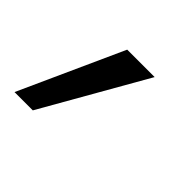

<svg xmlns="http://www.w3.org/2000/svg" viewBox="-133 -170 371 371"><g transform="rotate(45 52.0 15.0)"><path d="M-64 121 32 -91H107L-14 121Z"/></g></svg>

Font: DM Sans Light
Style: Italic
Weight: 300
Italic angle: -10°
Designer: Colophon Foundry, Jonny Pinhorn
Foundry: Colophon Foundry
Version: Version 4.004;gftools[0.9.30]